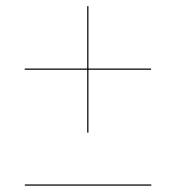

<svg xmlns="http://www.w3.org/2000/svg" viewBox="-20 -610 570 622"><path d="M60.4 -12.5H470.1V-8.5H60.4ZM262.5 -180.5V-384H60V-388H262.5V-590H266.5V-388H469.5V-384H266.5V-180.5Z"/></svg>

Font: Bodoni* 48pt
Style: Bold
Weight: 700
Version: Version 2.3